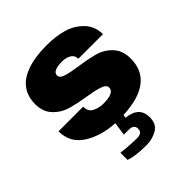

<svg xmlns="http://www.w3.org/2000/svg" viewBox="-204 -674 1020 1020"><g transform="rotate(-45 305.5 -164.5)"><path d="M311 -540Q378 -540 432.5 -524.5Q487 -509 525.5 -469Q564 -429 564 -370H379Q379 -399 353 -411Q335 -421 308 -421Q236 -421 236 -387Q236 -367 271 -357Q306 -347 356 -340.5Q406 -334 456.5 -321Q507 -308 542 -271.5Q577 -235 577 -175Q577 0 337 11L335 29Q428 38 428 118Q428 169 391.5 190Q355 211 310 211Q230 211 184 195V141Q249 149 301 149Q341 149 341 118Q341 86 303 86H265L276 11Q173 5 102.5 -40.5Q32 -86 32 -172H217V-168Q218 -134 245.5 -120.5Q273 -107 304 -107Q387 -107 387 -146Q387 -167 352 -178Q317 -189 266.5 -196.5Q216 -204 166 -217.5Q116 -231 81 -267Q46 -303 46 -361Q46 -411 67.5 -447Q89 -483 127 -503Q165 -523 210.5 -531.5Q256 -540 311 -540Z"/></g></svg>

Font: Archicoco
Style: Regular
Weight: 400
Designer: Hector Gatti
Foundry: Hector Gatti
Version: 1.002